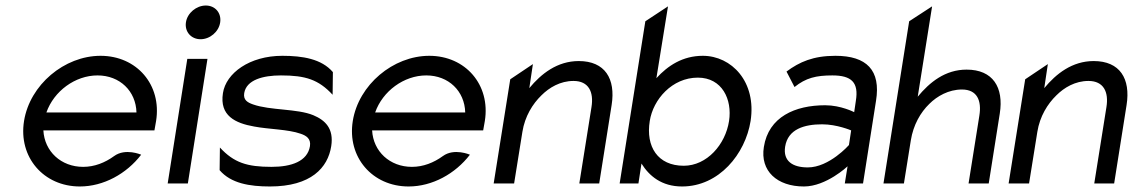

<svg xmlns="http://www.w3.org/2000/svg" viewBox="-20 -664 4101 695"><path d="M67 -226C46 -95 138 11 269 11C355 11 438 -35 491 -104C491 -104 434 -129 393 -99C360 -75 322 -60 281 -60C201 -60 141 -116 137 -192H539L545 -226C566 -357 475 -462 344 -462C213 -462 88 -357 67 -226ZM148 -257C175 -334 252 -391 333 -391C414 -391 472 -334 474 -257Z M653 -583C648 -549 672 -522 706 -522C740 -522 772 -549 777 -583C782 -617 759 -644 725 -644C691 -644 658 -617 653 -583ZM587 0H660L731 -451H658Z M787 -327C774 -245 832 -218 900 -206C952 -196 1023 -196 1068 -180C1089 -173 1106 -162 1102 -135C1093 -80 1035 -60 963 -60C874 -60 827 -75 776 -130L775 -48C816 0 884 11 957 11C1106 11 1167 -57 1179 -135C1189 -199 1157 -229 1114 -247C1056 -271 958 -264 896 -286C876 -293 860 -302 864 -327C872 -375 932 -391 997 -391C1086 -391 1133 -376 1184 -321L1185 -403C1144 -451 1075 -462 1002 -462C883 -462 798 -399 787 -327Z M1257 -226C1236 -95 1328 11 1459 11C1545 11 1628 -35 1681 -104C1681 -104 1624 -129 1583 -99C1550 -75 1512 -60 1471 -60C1391 -60 1331 -116 1327 -192H1729L1735 -226C1756 -357 1665 -462 1534 -462C1403 -462 1278 -357 1257 -226ZM1338 -257C1365 -334 1442 -391 1523 -391C1604 -391 1662 -334 1664 -257Z M1767 0H1841L1871 -187C1880 -243 1908 -288 1940 -319C1968 -347 2008 -371 2056 -371C2111 -371 2130 -331 2121 -276L2077 0H2149L2194 -284C2209 -379 2170 -443 2075 -443C1997 -443 1939 -397 1896 -345L1909 -432L1827 -377Z M2223 0H2291L2302 -72C2330 -27 2375 11 2449 11C2583 11 2678 -107 2697 -226C2719 -368 2628 -462 2524 -462C2451 -462 2397 -426 2356 -381L2398 -641L2316 -587ZM2332 -226C2344 -304 2413 -383 2506 -383C2594 -383 2631 -304 2619 -226C2606 -141 2539 -64 2455 -64C2361 -64 2317 -133 2332 -226Z M2745 -132C2731 -45 2793 11 2890 11C2971 11 3048 -62 3048 -62L3038 0H3104L3151 -299C3169 -410 3117 -462 3004 -462C2924 -462 2874 -440 2827 -405L2856 -349C2897 -382 2934 -391 2993 -391C3062 -391 3089 -366 3078 -299L3072 -258C3072 -258 3024 -283 2967 -283C2858 -283 2762 -241 2745 -132ZM2822 -133C2832 -197 2892 -214 2956 -214C3010 -214 3061 -192 3061 -192L3053 -139C3053 -139 2982 -58 2904 -58C2849 -58 2814 -81 2822 -133Z M3178 0H3252L3277 -156C3286 -212 3312 -257 3344 -288C3372 -316 3414 -340 3462 -340C3517 -340 3534 -300 3525 -245L3486 0H3559L3599 -253C3614 -348 3574 -412 3479 -412C3401 -412 3345 -366 3302 -314L3354 -641L3271 -587Z M3631 0H3705L3735 -187C3744 -243 3772 -288 3804 -319C3832 -347 3872 -371 3920 -371C3975 -371 3994 -331 3985 -276L3941 0H4013L4058 -284C4073 -379 4034 -443 3939 -443C3861 -443 3803 -397 3760 -345L3773 -432L3691 -377Z"/></svg>

Font: Charger Sport
Style: Obl
Weight: 400
Designer: Jasper
Foundry: Cannot Into Space Fonts
Version: Version 1.1